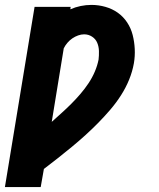

<svg xmlns="http://www.w3.org/2000/svg" viewBox="-27 -558 647 783"><path d="M-7 205 114 -530H261L260 -520Q280 -529 302 -533.5Q324 -538 346 -538Q375 -538 403 -530Q431 -522 453.5 -506Q476 -490 491.5 -466.5Q507 -443 514 -415.5Q521 -388 522.5 -358.5Q524 -329 519 -300Q513 -266 499.5 -233Q486 -200 466.5 -169.5Q447 -139 423.5 -111.5Q400 -84 374.5 -58Q349 -32 322 -7.5Q295 17 266.5 40.5Q238 64 209.5 86.5Q181 109 152 131L139 205ZM184 -61Q204 -79 224.5 -97.5Q245 -116 264 -135Q283 -154 301 -175Q319 -196 334 -218.5Q349 -241 359.5 -265.5Q370 -290 375 -315Q377 -332 376.5 -350Q376 -368 369.5 -383.5Q363 -399 348.5 -408.5Q334 -418 316 -418Q304 -418 291.5 -413.5Q279 -409 268 -401.5Q257 -394 248 -383.5Q239 -373 233 -361Z"/></svg>

Font: Iosevka Curly Slab HvEx
Style: Italic
Weight: 900
Width: 7
Italic angle: -9°
Monospace: yes
Designer: Belleve Invis
Foundry: Belleve Invis
Version: Version 11.1.0; ttfautohint (v1.8.3)